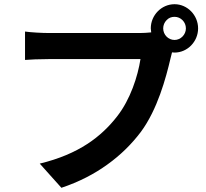

<svg xmlns="http://www.w3.org/2000/svg" viewBox="-20 -853 980 913"><path d="M848 -757C858 -747 864 -733 864 -718C864 -688 839 -663 810 -663C780 -663 756 -688 756 -718C756 -733 762 -747 772 -757C782 -768 795 -773 810 -773C825 -773 838 -767 848 -757ZM491 -71C554 -116 607 -169 650 -226C729 -333 769 -482 791 -576L798 -604L810 -603C871 -603 922 -655 922 -718C922 -781 871 -833 810 -833C748 -833 697 -781 697 -718L699 -699C680 -697 659 -696 646 -696C592 -696 281 -696 211 -696C180 -696 126 -699 99 -703V-568C122 -570 167 -572 211 -572C281 -572 591 -572 648 -572C635 -489 600 -381 538 -301C462 -203 355 -120 169 -75L220 -18L272 40C356 12 429 -26 491 -71Z"/></svg>

Font: GenSekiGothic2 TW B
Style: Regular
Weight: 700
Version: Version 2.100;PS 2.1;hotconv 16.6.51;makeotf.lib2.5.65220 DE